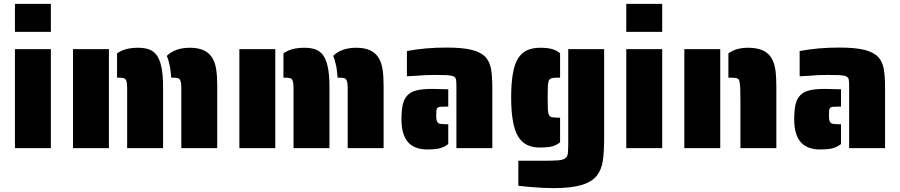

<svg xmlns="http://www.w3.org/2000/svg" viewBox="-20 -763 4634 989"><path d="M57 -743H242V-599H57ZM57 -510H242V0H57Z M635 -311Q635 -335 630 -348Q626 -358 617.5 -360.5Q609 -363 588 -363H583V-488Q622 -517 691 -517Q722 -517 745 -509.5Q768 -502 784 -483Q820 -439 820 -319V0H635ZM914 -311Q914 -335 909 -348Q905 -358 896.5 -360.5Q888 -363 867 -363H862Q860 -389 856 -417Q848 -457 839 -475Q881 -517 959 -517Q1044 -517 1075 -462Q1089 -438 1094 -403.5Q1099 -369 1099 -319V0H914ZM356 -510H541V0H356Z M1492 -311Q1492 -335 1487 -348Q1483 -358 1474.5 -360.5Q1466 -363 1445 -363H1440V-488Q1479 -517 1548 -517Q1579 -517 1602 -509.5Q1625 -502 1641 -483Q1677 -439 1677 -319V0H1492ZM1771 -311Q1771 -335 1766 -348Q1762 -358 1753.5 -360.5Q1745 -363 1724 -363H1719Q1717 -389 1713 -417Q1705 -457 1696 -475Q1738 -517 1816 -517Q1901 -517 1932 -462Q1946 -438 1951 -403.5Q1956 -369 1956 -319V0H1771ZM1213 -510H1398V0H1213Z M2331 -316Q2331 -342 2329 -353Q2327 -364 2317 -369Q2308 -374 2283 -376Q2268 -377 2218 -377Q2170 -377 2129 -373L2076 -370V-500Q2170 -518 2279 -518Q2363 -518 2410.5 -506Q2458 -494 2482 -468Q2503 -444 2509.5 -407Q2516 -370 2516 -304V0H2331ZM2048 -148Q2048 -196 2055 -225.5Q2062 -255 2079 -272Q2096 -290 2126 -297.5Q2156 -305 2205 -305L2289 -303V-214H2279Q2256 -214 2249 -213Q2229 -212 2228 -194Q2227 -188 2227 -169Q2227 -154 2228.5 -146Q2230 -138 2234 -133Q2239 -126 2249 -125Q2263 -123 2279 -123H2289V-21Q2267 -4 2242.5 1.5Q2218 7 2183 7Q2114 7 2081 -31.5Q2048 -70 2048 -148Z M2649 -60Q2613 -118 2613 -262Q2613 -407 2649 -463Q2667 -491 2695 -504Q2723 -517 2763 -517Q2797 -517 2821 -511Q2845 -505 2865 -489V-363H2854Q2832 -363 2822.5 -360.5Q2813 -358 2808 -350Q2803 -339 2802 -319Q2801 -305 2801 -260Q2801 -215 2802 -201Q2803 -180 2808 -170.5Q2813 -161 2824 -159Q2838 -157 2854 -157H2865V-30Q2845 -14 2822 -8.5Q2799 -3 2763 -3Q2723 -3 2695 -16.5Q2667 -30 2649 -60ZM2710 200 2650 194V65H2784Q2820 65 2854 63Q2879 61 2890.5 53.5Q2902 46 2905 28Q2907 4 2907 -23V-510H3092V-56Q3092 22 3085 66.5Q3078 111 3055 141Q3029 174 2975.5 190Q2922 206 2830 206Q2780 206 2710 200Z M3206 -743H3391V-599H3206ZM3206 -510H3391V0H3206Z M3794 -241Q3794 -294 3793 -311Q3791 -339 3788 -348Q3784 -358 3774 -360.5Q3764 -363 3742 -363H3732V-488Q3771 -517 3834 -517Q3924 -517 3955 -462Q3969 -438 3974 -403.5Q3979 -369 3979 -319V0H3794ZM3505 -510H3690V0H3505Z M4354 -316Q4354 -342 4352 -353Q4350 -364 4340 -369Q4331 -374 4306 -376Q4291 -377 4241 -377Q4193 -377 4152 -373L4099 -370V-500Q4193 -518 4302 -518Q4386 -518 4433.5 -506Q4481 -494 4505 -468Q4526 -444 4532.5 -407Q4539 -370 4539 -304V0H4354ZM4071 -148Q4071 -196 4078 -225.5Q4085 -255 4102 -272Q4119 -290 4149 -297.5Q4179 -305 4228 -305L4312 -303V-214H4302Q4279 -214 4272 -213Q4252 -212 4251 -194Q4250 -188 4250 -169Q4250 -154 4251.5 -146Q4253 -138 4257 -133Q4262 -126 4272 -125Q4286 -123 4302 -123H4312V-21Q4290 -4 4265.5 1.5Q4241 7 4206 7Q4137 7 4104 -31.5Q4071 -70 4071 -148Z"/></svg>

Font: Saira Stencil One
Style: Regular
Weight: 400
Designer: Hector Gatti with collaboration of the Omnibus-Type team
Foundry: Omnibus-Type
Version: Version 1.004